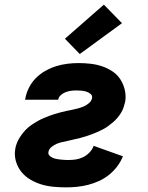

<svg xmlns="http://www.w3.org/2000/svg" viewBox="-20 -800 640 828"><path d="M266 8Q238 8 211 5.5Q184 3 159 -4.5Q134 -12 111 -25.5Q88 -39 72 -59Q56 -79 48.5 -105Q41 -131 46 -159Q48 -171 53 -183.5Q58 -196 65 -207Q72 -218 80.5 -228.5Q89 -239 99 -248Q109 -257 120.5 -264.5Q132 -272 143.5 -278.5Q155 -285 167 -290Q179 -295 191.5 -300Q204 -305 216 -308.5Q228 -312 241 -315.5Q254 -319 266 -321.5Q278 -324 291 -326.5Q304 -329 316.5 -332.5Q329 -336 341 -341Q353 -346 364 -355.5Q375 -365 377 -377Q379 -388 370.5 -395Q362 -402 352 -405Q342 -408 331.5 -409Q321 -410 309 -410Q298 -410 286.5 -408.5Q275 -407 264 -403Q253 -399 243 -390.5Q233 -382 231 -370H88L89 -374Q93 -398 104.5 -421Q116 -444 134 -462.5Q152 -481 175 -494Q198 -507 222 -514.5Q246 -522 270.5 -525Q295 -528 319 -528Q345 -528 371 -525Q397 -522 420.5 -514Q444 -506 464.5 -492.5Q485 -479 498.5 -458.5Q512 -438 518 -413Q524 -388 520 -362Q517 -349 513 -337Q509 -325 502 -313.5Q495 -302 486 -291.5Q477 -281 467 -272.5Q457 -264 446 -256Q435 -248 423.5 -242Q412 -236 399.5 -230.5Q387 -225 374.5 -220.5Q362 -216 350 -212Q338 -208 325.5 -205Q313 -202 300 -199Q287 -196 274.5 -193Q262 -190 249.5 -187.5Q237 -185 225 -180Q213 -175 202 -166Q191 -157 189 -145Q187 -136 193 -129.5Q199 -123 207 -119.5Q215 -116 223 -114.5Q231 -113 240 -112Q249 -111 258 -110.5Q267 -110 276 -110Q292 -110 308 -112.5Q324 -115 339 -122.5Q354 -130 366 -142.5Q378 -155 384 -171L510 -126Q501 -103 485.5 -82.5Q470 -62 450 -46Q430 -30 407 -19.5Q384 -9 360.5 -3Q337 3 313 5.5Q289 8 266 8ZM324 -567 260 -633 428 -780 506 -700Z"/></svg>

Font: Iosevka Heavy Extended
Style: Italic
Weight: 900
Width: 7
Italic angle: -9°
Monospace: yes
Designer: Belleve Invis
Foundry: Belleve Invis
Version: Version 32.5.0; ttfautohint (v1.8.4)